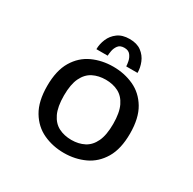

<svg xmlns="http://www.w3.org/2000/svg" viewBox="-153 -839 1016 1009"><g transform="rotate(30 355.0 -335.0)"><path d="M355 11Q287 11 229.8 -15.5Q172.5 -42 138 -99.8Q103.5 -157.5 103.5 -251Q103.5 -344.5 138 -402Q172.5 -459.5 229.8 -485.8Q287 -512 355 -512Q422.5 -512 479.8 -485.8Q537 -459.5 571.5 -402Q606 -344.5 606 -251Q606 -157.5 571.5 -99.8Q537 -42 479.8 -15.5Q422.5 11 355 11ZM355 -68Q398.5 -68 432.2 -85.5Q466 -103 485 -143Q504 -183 504 -251Q504 -318.5 484.8 -358.5Q465.5 -398.5 431.8 -415.8Q398 -433 355 -433Q311.5 -433 277.5 -415.8Q243.5 -398.5 224.2 -358.5Q205 -318.5 205 -251Q205 -183 224.2 -142.8Q243.5 -102.5 277.5 -85.2Q311.5 -68 355 -68ZM231 -547Q231 -578 244 -609Q257 -640 284.8 -660.5Q312.5 -681 356.5 -681Q401 -681 428.2 -660.5Q455.5 -640 468 -609Q480.5 -578 480.5 -547H412Q412 -557.5 408.2 -576.5Q404.5 -595.5 392.5 -611.2Q380.5 -627 355.5 -627Q330 -627 318.2 -611.5Q306.5 -596 303 -576.8Q299.5 -557.5 299.5 -547Z"/></g></svg>

Font: League Mono
Style: Regular
Weight: 400
Width: 6
Designer: Tyler Finck
Foundry: The League of Moveable Type / Tyler Finck
Version: Version 2.300;RELEASE